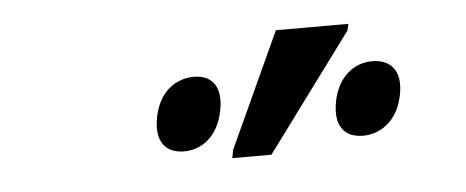

<svg xmlns="http://www.w3.org/2000/svg" viewBox="-28 -823 641 264"><g transform="rotate(-5 292.5 -691.0)"><path d="M284 -606H338L457 -767L459 -776H359L286 -617ZM219 -621C243 -621 266 -637 273 -672C280 -706 265 -722 241 -722C216 -722 193 -706 186 -672C179 -637 194 -621 219 -621ZM466 -621C490 -621 514 -637 521 -672C528 -706 512 -722 487 -722C463 -722 440 -706 433 -672C426 -637 441 -621 466 -621Z"/></g></svg>

Font: Noto Sans Condensed
Style: Italic
Weight: 400
Width: 3
Italic angle: -12°
Designer: Monotype Design Team
Foundry: Monotype Imaging Inc.
Version: Version 2.013